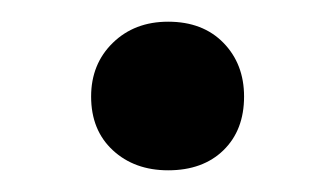

<svg xmlns="http://www.w3.org/2000/svg" viewBox="-20 -149 310 177"><path d="M135 8Q104 8 84 -10.5Q64 -29 64 -60Q64 -90 84 -109.5Q104 -129 135 -129Q167 -129 186 -109.5Q205 -90 205 -60Q205 -29 186 -10.5Q167 8 135 8Z"/></svg>

Font: Montagu Slab 16pt
Style: Regular
Weight: 400
Designer: Florian Karsten
Foundry: Florian Karsten
Version: Version 1.000; ttfautohint (v1.8.3)